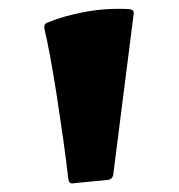

<svg xmlns="http://www.w3.org/2000/svg" viewBox="-20 -809 411 441"><path d="M148 -388Q139 -386 137 -397Q132 -441 125 -490.5Q118 -540 110.5 -588.5Q103 -637 95.5 -677.5Q88 -718 82 -743Q80 -754 89 -757Q124 -772 174.5 -781.5Q225 -791 278 -788Q289 -786 287 -777L240 -407Q238 -398 229 -396Z"/></svg>

Font: Hahmlet Black
Style: Regular
Weight: 900
Version: Version 1.002